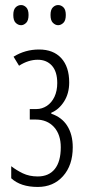

<svg xmlns="http://www.w3.org/2000/svg" viewBox="-20 -738 354 768"><path d="M182.1 -678.2Q182.1 -699.2 191.4 -708.5Q200.7 -717.8 212.4 -717.8Q224.6 -717.8 233.9 -708.5Q243.2 -699.2 243.2 -678.2Q243.2 -656.2 233.9 -647Q224.1 -637.2 212.4 -637.2Q201.2 -637.2 191.4 -647Q182.1 -656.2 182.1 -678.2ZM33.2 -678.2Q33.2 -699.2 42.5 -708.5Q51.8 -717.8 64.5 -717.8Q75.7 -717.8 85 -708.5Q94.2 -699.2 94.2 -678.2Q94.2 -656.2 85 -647Q75.2 -637.2 64.5 -637.2Q52.2 -637.2 42.5 -647Q33.2 -656.2 33.2 -678.2ZM126 -301.8Q147.9 -301.8 167.5 -314.5Q186.5 -327.1 197.8 -350.6Q209 -374.5 209 -405.8Q209 -451.7 187.5 -475.6Q166 -499 130.9 -499Q93.3 -499 56.2 -475.1L34.2 -511.2Q80.6 -540 136.2 -540Q193.4 -540 225.1 -505.4Q256.8 -470.7 256.8 -408.2Q256.8 -364.3 236.3 -332Q215.3 -299.3 185.1 -287.1V-283.2Q227.1 -269 248.5 -235.4Q271 -200.2 271 -148.9Q271 -76.7 231.9 -33.2Q193.4 9.8 130.9 9.8Q62.5 9.8 24.9 -24.9V-73.2Q44.9 -57.6 70.8 -44.9Q97.2 -32.2 130.9 -32.2Q175.3 -32.2 199.2 -62Q223.1 -91.8 223.1 -148.9Q223.1 -199.7 196.3 -229.5Q168.9 -259.8 123 -259.8H99.1V-301.8Z"/></svg>

Font: Germano
Style: Regular
Weight: 300
Width: 3
Foundry: Ascender Corporation
Version: Version 1.10; ttfautohint (v1.5)